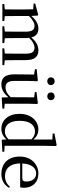

<svg xmlns="http://www.w3.org/2000/svg" viewBox="979 -1828 864 2863"><g transform="rotate(90 1411.5 -397.0)"><path d="M778 0H952V-28L879 -36L877 -230V-347C877 -481 826 -537 731 -537C662 -537 599 -505 539 -431C521 -505 475 -537 407 -537C338 -537 277 -501 218 -431L213 -526L200 -534L34 -490V-465L119 -460C121 -410 122 -363 122 -296V-230L120 -36L40 -28V0H294V-28L221 -36L219 -230V-396C275 -454 324 -479 369 -479C422 -479 453 -443 453 -348V-230L451 -36L372 -28V0H623V-28L550 -36L548 -230V-348C548 -367 547 -384 545 -399C600 -457 650 -479 694 -479C750 -479 781 -447 781 -348V-230L779 -36L701 -28V0Z M1191 -669C1222 -669 1249 -689 1249 -724C1249 -758 1222 -780 1191 -780C1161 -780 1134 -758 1134 -724C1134 -689 1161 -669 1191 -669ZM1417 -669C1447 -669 1474 -689 1474 -724C1474 -758 1447 -780 1417 -780C1386 -780 1359 -758 1359 -724C1359 -689 1386 -669 1417 -669ZM1434 10 1600 0V-28L1527 -35V-383L1531 -518L1521 -529L1353 -509V-484L1432 -474L1430 -125C1388 -76 1337 -47 1284 -47C1222 -47 1187 -81 1187 -183V-383L1192 -518L1181 -529L1012 -511V-485L1092 -473L1089 -186C1088 -37 1143 15 1239 15C1317 15 1381 -27 1431 -91Z M2064 10 2243 0V-28L2155 -34V-647L2158 -800L2143 -809L1972 -777V-750L2061 -745V-462C2017 -515 1967 -537 1914 -537C1783 -537 1678 -429 1678 -255C1678 -92 1771 15 1900 15C1962 15 2016 -10 2060 -61ZM2058 -93C2020 -52 1983 -37 1937 -37C1848 -37 1782 -104 1782 -258C1782 -423 1855 -486 1943 -486C1984 -486 2019 -471 2058 -434Z M2576 15C2668 15 2738 -27 2781 -99L2764 -112C2725 -65 2675 -39 2605 -39C2498 -39 2420 -108 2417 -265H2774C2778 -281 2780 -301 2780 -325C2780 -445 2703 -537 2568 -537C2433 -537 2315 -432 2315 -260C2315 -78 2424 15 2576 15ZM2418 -297C2424 -432 2487 -504 2565 -504C2641 -504 2687 -446 2687 -360C2687 -316 2676 -297 2639 -297Z"/></g></svg>

Font: Noto Serif KR Medium
Style: Regular
Weight: 500
Designer: Ryoko NISHIZUKA 西塚涼子 (kana & ideographs); Frank Grießhammer (Latin, Greek & Cyrillic); Wenlong ZHANG 张文龙 (bopomofo); San
Foundry: Adobe
Version: Version 2.001;hotconv 1.1.0;makeotfexe 2.6.0